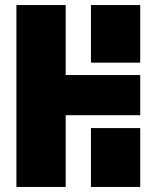

<svg xmlns="http://www.w3.org/2000/svg" viewBox="-20 -740 620 760"><path d="M340 -492V-720H535V-492ZM240 0H45V-720H240V-443H535V-284H240ZM535 -233V0H340V-233Z"/></svg>

Font: Protest Guerrilla
Style: Regular
Weight: 400
Designer: Octavio Pardo
Foundry: Ashler Design
Version: Version 2.005; ttfautohint (v1.8.4.7-5d5b)